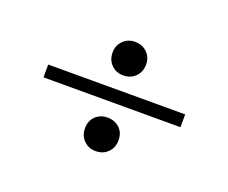

<svg xmlns="http://www.w3.org/2000/svg" viewBox="-59 -535 517 436"><g transform="rotate(20 200.0 -317.0)"><path d="M163 -409Q163 -426 174.5 -437.5Q186 -449 203 -449Q221 -449 232.5 -437.5Q244 -426 244 -409Q244 -391 232.5 -379.5Q221 -368 203 -368Q186 -368 174.5 -379.5Q163 -391 163 -409ZM366 -302H35V-333H366ZM163 -226Q163 -244 174.5 -255Q186 -266 203 -266Q221 -266 232.5 -255Q244 -244 244 -226Q244 -208 232.5 -196.5Q221 -185 203 -185Q186 -185 174.5 -196.5Q163 -208 163 -226Z"/></g></svg>

Font: Moniqa Paragraph
Style: Regular
Weight: 400
Designer: Rajesh Rajput
Foundry: Rajesh Rajput
Version: Version 1.000